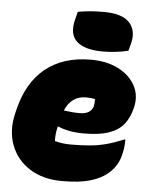

<svg xmlns="http://www.w3.org/2000/svg" viewBox="-56 -838 711 899"><g transform="rotate(5 300.0 -389.0)"><path d="M355 -564Q429 -564 483.5 -536.5Q538 -509 563.5 -462Q589 -415 575 -358L574 -354Q563 -310 539 -279.5Q515 -249 470 -233Q425 -217 352 -217Q313 -217 282.5 -223Q252 -229 232 -238H227Q223 -221 221 -204Q219 -187 220 -170Q253 -160 295 -160Q344 -160 384 -163.5Q424 -167 461.5 -177Q499 -187 542 -205H548Q548 -186 546 -168.5Q544 -151 539 -132Q531 -101 516 -79Q501 -57 480 -40Q449 -15 399.5 -0.5Q350 14 270 14Q179 14 116.5 -26Q54 -66 29 -133.5Q4 -201 23 -281L27 -298Q58 -429 141.5 -496.5Q225 -564 355 -564ZM347 -386Q279 -386 249 -316Q270 -313 288 -311.5Q306 -310 323 -310Q375 -310 387 -347Q389 -357 389.5 -366Q390 -375 390 -382Q373 -386 347 -386ZM274 -782Q304 -787 331 -789.5Q358 -792 395 -792Q483 -792 517 -754Q551 -716 535 -655L526 -621Q497 -614 467 -610.5Q437 -607 405 -607Q323 -607 284.5 -640.5Q246 -674 265 -747Z"/></g></svg>

Font: Recursive Sn Csl St XBk
Style: Italic
Weight: 1000
Italic angle: -15°
Version: Version 1.085;hotconv 1.1.0;makeotfexe 2.6.0; ttfautohint (v